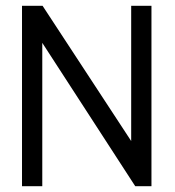

<svg xmlns="http://www.w3.org/2000/svg" viewBox="-20 -643 603 663"><path d="M56 0V-623H127L433 -156V-623H503V0H447L126 -495V0Z"/></svg>

Font: Inconsolata SemiExpanded Thin
Style: Regular
Weight: 100
Width: 6
Monospace: yes
Designer: Raph Levien, Cyreal, Brenton Simpson
Foundry: Raph Levien, Cyreal, Google
Version: Version 3.100; ttfautohint (v1.8.4.7-5d5b)